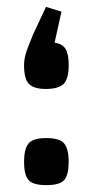

<svg xmlns="http://www.w3.org/2000/svg" viewBox="-20 -533 270 559"><path d="M114 -513 159 -499 139 -409Q162 -405 171 -390.5Q180 -376 180 -343Q180 -304 165.5 -289Q151 -274 113 -274Q78 -274 64 -289Q50 -304 50 -343Q50 -355 52.5 -367Q55 -379 61 -394.5Q67 -410 76 -432ZM50 -62Q50 -98 62.5 -114.5Q75 -131 115 -131Q155 -131 167.5 -114.5Q180 -98 180 -62Q180 -25 167.5 -9.5Q155 6 115 6Q75 6 62.5 -9.5Q50 -25 50 -62Z"/></svg>

Font: Changa
Style: Regular
Weight: 400
Designer: Eduardo Rodriguez Tunni
Foundry: Eduardo Rodriguez Tunni
Version: Version 3.003